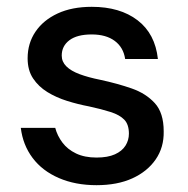

<svg xmlns="http://www.w3.org/2000/svg" viewBox="-20 -531 550 563"><path d="M263 12Q201 12 152.5 -9Q104 -30 75.5 -68Q47 -106 41 -156H142Q148 -133 163 -113Q178 -93 203 -81Q228 -69 263 -69Q296 -69 317 -78.5Q338 -88 348 -104Q358 -120 358 -139Q358 -166 344.5 -180Q331 -194 304.5 -202.5Q278 -211 241 -219Q209 -225 177 -235Q145 -245 119 -261Q93 -277 77 -301Q61 -325 61 -360Q61 -404 84 -438Q107 -472 149 -491.5Q191 -511 249 -511Q332 -511 383.5 -471.5Q435 -432 443 -358H347Q342 -392 316.5 -411Q291 -430 249 -430Q206 -430 183.5 -413Q161 -396 161 -368Q161 -350 174.5 -336.5Q188 -323 213.5 -313.5Q239 -304 274 -297Q325 -286 366.5 -271.5Q408 -257 434 -228.5Q460 -200 460 -146Q461 -99 436.5 -63.5Q412 -28 368 -8Q324 12 263 12Z"/></svg>

Font: DM Sans 20pt Medium
Style: Regular
Weight: 500
Version: Version 4.004;gftools[0.9.30]